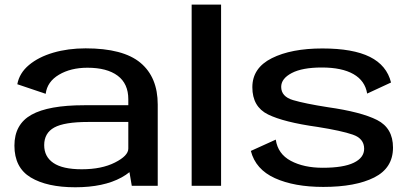

<svg xmlns="http://www.w3.org/2000/svg" viewBox="-20 -805 1780 832"><path d="M551 0 541 -59Q526.5 -47 506.5 -36Q429 6.5 306 6.5Q184 6.5 113.2 -36Q42.5 -78.5 42.5 -174Q42.5 -266.5 116.5 -307.8Q190.5 -349 345 -349H536V-375Q536 -442.5 489.8 -477Q443.5 -511.5 359 -511.5Q286.5 -511.5 235.5 -481.2Q184.5 -451 178 -398.5L55 -440Q64 -488.5 105.5 -523.2Q147 -558 211 -576.8Q275 -595.5 351 -595.5Q513.5 -595.5 588.5 -533Q663.5 -470.5 663.5 -352V0ZM536 -161V-276.5H362Q259 -276.5 215.2 -252.5Q171.5 -228.5 171.5 -176Q171.5 -126 211.5 -98.8Q251.5 -71.5 334.5 -71.5Q420.5 -71.5 478.2 -100.8Q536 -130 536 -161Z M810.5 0V-785H938V0Z M1381 5Q1255 5 1171.2 -33Q1087.5 -71 1067 -151L1175 -200Q1184 -138 1240.2 -108Q1296.5 -78 1378.5 -78Q1468 -78 1513 -99.8Q1558 -121.5 1558 -160.5Q1558 -204.5 1509 -221.5Q1460 -238.5 1356 -255Q1209.5 -275.5 1141.5 -309Q1073.5 -342.5 1073.5 -427Q1073.5 -510.5 1157.8 -552.8Q1242 -595 1377 -595Q1509.5 -595 1582.8 -558.5Q1656 -522 1674.5 -447.5L1571 -399.5Q1562 -455 1511.8 -483.8Q1461.5 -512.5 1374.5 -512.5Q1290 -512.5 1244.2 -488.5Q1198.5 -464.5 1198.5 -428.5Q1198.5 -386.5 1250 -371.2Q1301.5 -356 1400.5 -340.5Q1545 -320 1614 -285Q1683 -250 1683 -165.5Q1683 -77 1601.8 -36Q1520.5 5 1381 5Z"/></svg>

Font: Anybody ExtraExpanded Medium
Style: Regular
Weight: 500
Width: 8
Designer: Tyler Finck
Foundry: Etcetera Type Company
Version: Version 1.010; ttfautohint (v1.8.3) -l 8 -r 50 -G 200 -x 14 